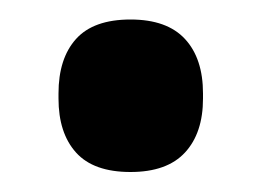

<svg xmlns="http://www.w3.org/2000/svg" viewBox="-20 -160 261 192"><path d="M110.5 12Q73.5 12 56 -7.5Q38.5 -27 38.5 -61.5V-66.5Q38.5 -101.5 56 -121Q73.5 -140.5 110.5 -140.5Q147 -140.5 165 -121Q183 -101.5 183 -66.5V-61.5Q183 -27 165 -7.5Q147 12 110.5 12Z"/></svg>

Font: Anek Odia Medium SemiBold
Style: Regular
Weight: 600
Version: Version 1.003